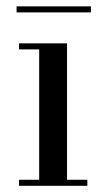

<svg xmlns="http://www.w3.org/2000/svg" viewBox="-20 -600 343 620"><path d="M196.5 -460V-19.5H262V0H41.5V-19.5H106.5V-440.5H41.5V-460ZM33.5 -560V-579.5H273.5V-560Z"/></svg>

Font: Bodoni Moda
Style: Regular
Weight: 400
Designer: Owen Earl
Foundry: indestructible type
Version: Version 2.005